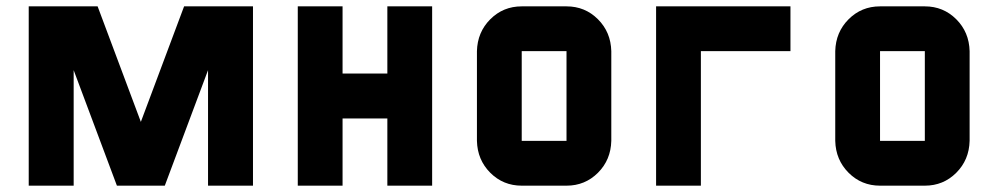

<svg xmlns="http://www.w3.org/2000/svg" viewBox="-20 -587 3156 607"><path d="M562 -566.9H779.8V0H637.7V-365.2L501 0H349.6L212.9 -365.2V0H70.8V-566.9H288.6L425.3 -201.7Z M1204.6 -566.9H1346.2V0H1204.6V-212.4H1063V0H921.4V-566.9H1063V-354.5H1204.6Z M1771 -141.6V-425.3H1629.4V-141.6ZM1912.6 -141.6Q1911.1 -81.5 1870.4 -40.8Q1829.6 0 1771 0H1629.4Q1570.8 0 1530 -40.8Q1489.3 -81.5 1487.8 -141.6V-425.3Q1489.3 -485.4 1530 -526.1Q1570.8 -566.9 1629.4 -566.9H1771Q1829.6 -566.9 1870.4 -526.1Q1911.1 -485.4 1912.6 -425.3Z M2054.2 -566.9H2479V-425.3H2195.8V0H2054.2Z M2903.8 -141.6V-425.3H2762.2V-141.6ZM3045.4 -141.6Q3043.9 -81.5 3003.2 -40.8Q2962.4 0 2903.8 0H2762.2Q2703.6 0 2662.8 -40.8Q2622.1 -81.5 2620.6 -141.6V-425.3Q2622.1 -485.4 2662.8 -526.1Q2703.6 -566.9 2762.2 -566.9H2903.8Q2962.4 -566.9 3003.2 -526.1Q3043.9 -485.4 3045.4 -425.3Z"/></svg>

Font: Blazma
Style: Regular
Weight: 400
Designer: GGBotNet
Version: 1.00